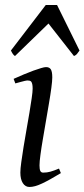

<svg xmlns="http://www.w3.org/2000/svg" viewBox="-20 -724 336 764"><path d="M97.2 20Q80.6 20 70.8 4.6Q61 -10.7 61 -37.1Q61 -51.8 64.7 -78.9Q68.4 -106 73.7 -138.9Q79.1 -171.9 85.4 -207.8Q91.8 -243.7 97.2 -276.1Q102.5 -308.6 106.2 -333.7Q109.9 -358.9 109.9 -371.1Q109.9 -382.3 108.4 -388.9Q106.9 -395.5 104.5 -398.7Q102.1 -401.9 98.1 -402.8Q94.2 -403.8 89.8 -403.8Q85.9 -403.8 77.6 -401.9Q69.3 -399.9 61.3 -397.7Q53.2 -395.5 41 -392.1L34.2 -410.2Q54.7 -419.4 75 -428Q95.2 -436.5 112.8 -442.9Q130.4 -449.2 143.6 -453.1Q156.7 -457 163.1 -457Q176.8 -457 182.4 -447.8Q188 -438.5 188 -416Q188 -401.9 184.3 -374.3Q180.7 -346.7 174.8 -312.5Q168.9 -278.3 162.6 -241Q156.2 -203.6 150.4 -169.4Q144.5 -135.3 140.9 -107.7Q137.2 -80.1 137.2 -65.9Q137.2 -50.8 140.4 -43.9Q143.6 -37.1 151.9 -37.1Q167 -37.1 180.9 -41Q194.8 -44.9 214.8 -53.2L222.2 -35.2Q199.2 -21.5 180.9 -11.2Q162.6 -1 147.5 6.1Q132.3 13.2 120.1 16.6Q107.9 20 97.2 20ZM274.4 -501 172.9 -630.4 39.6 -501Q35.2 -503.9 31.7 -508.5Q28.3 -513.2 23.4 -522.9L162.1 -704.1H207L296.4 -522.9Q289.6 -513.2 285.9 -508.8Q282.2 -504.4 274.4 -501Z"/></svg>

Font: Akkhara
Style: Italic
Weight: 400
Italic angle: -7°
Designer: J. Victor Gaultney
Version: Version 1.00 June 13, 2006, initial release